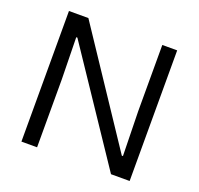

<svg xmlns="http://www.w3.org/2000/svg" viewBox="-126 -868 1043 1007"><g transform="rotate(20 395.0 -364.5)"><path d="M92.8 0V-729H201.2L612.8 -110.8H619.1L613.8 -359.9V-729H696.8V0H592.8L182.1 -612.8H175.8L180.2 -378.9V0Z"/></g></svg>

Font: Lumene Sans
Style: Regular
Weight: 400
Designer: Deni Anggara
Version: Version 1.003;Glyphs 3.1.2 (3151)